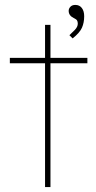

<svg xmlns="http://www.w3.org/2000/svg" viewBox="-20 -760 390 780"><path d="M163 0V-503H20V-525H163V-659H185V-525H335V-503H185V0ZM275 -604 262 -617Q272 -626 284 -638.5Q296 -651 296 -664Q296 -672 293 -677Q290 -682 279 -687Q259 -697 259 -716Q259 -725 266 -732.5Q273 -740 286 -740Q303 -740 312.5 -727.5Q322 -715 322 -694Q322 -668 313 -647.5Q304 -627 275 -604Z"/></svg>

Font: Lexend Thin
Style: Regular
Weight: 100
Designer: Bonnie Shaver-Troup, Thomas Jockin
Foundry: Lexend
Version: Version 1.007; ttfautohint (v1.8.3)